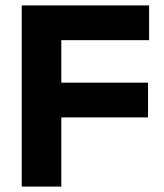

<svg xmlns="http://www.w3.org/2000/svg" viewBox="-20 -688 606 708"><path d="M60.1 0V-668H529.9V-539.9H206.1V-383.2H525.9V-255.1H206.1V0Z"/></svg>

Font: Atkinson Hyperlegible Next
Style: Regular
Weight: 400
Designer: Elliott Scott, Megan Eiswerth, Linus Boman, Theodore Petrosky, Letters from Sweden
Foundry: Applied Design Works, Letters from Sweden
Version: Version 2.001